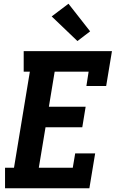

<svg xmlns="http://www.w3.org/2000/svg" viewBox="-20 -1009 640 1029"><path d="M7 0V-110H55L140 -625H107V-735H580L549 -548H443L455 -625H273L242 -437H439L421 -327H224L188 -110H370L383 -187H490L459 0ZM395 -789 257 -921 347 -989 463 -841Z"/></svg>

Font: Iosevka Slab XBdEx
Style: Italic
Weight: 800
Width: 7
Italic angle: -9°
Monospace: yes
Designer: Belleve Invis
Foundry: Belleve Invis
Version: Version 11.1.1; ttfautohint (v1.8.3)